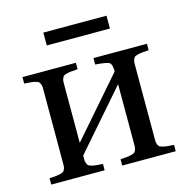

<svg xmlns="http://www.w3.org/2000/svg" viewBox="-99 -751 829 846"><g transform="rotate(-15 316.0 -328.0)"><path d="M171.9 -597.2V-655.8H460V-597.2ZM32.2 0V-28.8Q52.7 -30.3 63 -31.2Q73.2 -32.2 83.3 -34.9Q93.3 -37.6 96.7 -40.3Q100.1 -43 103.3 -50.5Q106.4 -58.1 106.7 -65.2Q106.9 -72.3 106.9 -86.9V-402.8Q106.9 -417.5 106.7 -424.6Q106.4 -431.6 103.3 -439.2Q100.1 -446.8 96.7 -449.5Q93.3 -452.1 83.3 -454.8Q73.2 -457.5 63 -458.5Q52.7 -459.5 32.2 -460.9V-490.2H275.9V-460.9Q255.4 -459.5 245.1 -458.5Q234.9 -457.5 224.9 -454.8Q214.8 -452.1 211.4 -449.5Q208 -446.8 204.8 -439.2Q201.7 -431.6 201.4 -424.6Q201.2 -417.5 201.2 -402.8V-145L431.2 -409.2Q431.2 -442.4 419.9 -449.7Q408.7 -457 356 -460.9V-490.2H600.1V-460.9Q579.6 -459.5 569.3 -458.5Q559.1 -457.5 549.1 -454.8Q539.1 -452.1 535.4 -449.5Q531.7 -446.8 528.6 -439.5Q525.4 -432.1 525.1 -424.8Q524.9 -417.5 524.9 -402.8V-86.9Q524.9 -72.3 525.1 -64.9Q525.4 -57.6 528.6 -50.3Q531.7 -43 535.4 -40.3Q539.1 -37.6 549.1 -34.9Q559.1 -32.2 569.3 -31.2Q579.6 -30.3 600.1 -28.8V0H356V-28.8Q376.5 -30.3 386.7 -31.2Q397 -32.2 407 -34.9Q417 -37.6 420.7 -40.3Q424.3 -43 427.5 -50.3Q430.7 -57.6 430.9 -64.9Q431.2 -72.3 431.2 -86.9V-351.1L201.2 -86.9Q201.2 -72.3 201.4 -65.2Q201.7 -58.1 204.8 -50.5Q208 -43 211.4 -40.3Q214.8 -37.6 224.9 -34.9Q234.9 -32.2 245.1 -31.2Q255.4 -30.3 275.9 -28.8V0Z"/></g></svg>

Font: Heuristica
Style: Regular
Weight: 400
Version: Version 1.0.2